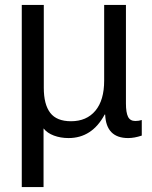

<svg xmlns="http://www.w3.org/2000/svg" viewBox="-20 -548 616 776"><path d="M68 208V-528H157V-193Q157 -126 183 -92Q209 -58 267 -58Q330 -58 365.5 -100.5Q401 -143 401 -222V-528H489V-130Q489 -93 497.5 -76Q506 -59 527 -59Q541 -59 553 -63V0Q523 10 498 10Q409 10 405 -85H403Q352 10 257 10Q225 10 198 0Q171 -10 156 -29V208Z"/></svg>

Font: Libra Sans
Style: Regular
Weight: 400
Foundry: Context Ltd
Version: Version 1.000; ttfautohint (v1.3)